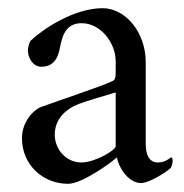

<svg xmlns="http://www.w3.org/2000/svg" viewBox="-20 -446 455 474"><path d="M180.7 -44.9C143.6 -44.9 115.2 -77.1 115.2 -113.3C115.2 -150.4 139.6 -175.8 174.8 -189.5C192.4 -196.3 239.3 -210 265.6 -217.8V-85C265.6 -75.2 214.8 -44.9 180.7 -44.9ZM233.4 -425.8C162.1 -425.8 85.9 -374 55.7 -345.7C51.8 -340.8 48.8 -326.2 48.8 -322.3C48.8 -302.7 61.5 -281.2 82 -281.2C106.4 -281.2 122.1 -294.9 127.9 -328.1C134.8 -366.2 147.5 -388.7 181.6 -388.7C229.5 -388.7 265.6 -338.9 265.6 -294.9V-268.6C265.6 -251 263.7 -248 253.9 -244.1C225.6 -231.4 137.7 -202.1 83 -182.6C61.5 -174.8 34.2 -144.5 34.2 -104.5C34.2 -41 84 7.8 148.4 7.8C182.6 7.8 256.8 -45.9 268.6 -57.6C274.4 -27.3 299.8 5.9 328.1 5.9C348.6 5.9 389.6 -20.5 401.4 -31.2C404.3 -36.1 406.2 -43.9 406.2 -49.8C406.2 -52.7 405.3 -57.6 402.3 -57.6C399.4 -55.7 387.7 -44.9 370.1 -44.9C347.7 -44.9 339.8 -64.5 339.8 -90.8V-292C339.8 -367.2 289.1 -425.8 233.4 -425.8Z"/></svg>

Font: Crimson
Style: Roman
Weight: 400
Version: Version 0.2